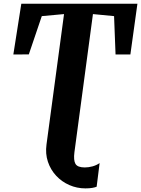

<svg xmlns="http://www.w3.org/2000/svg" viewBox="-20 -763 762 1036"><path d="M441 253.5Q395 253.5 354 235.5Q313 217.5 283 185.2Q253 153 238.5 109.8Q224 66.5 231 16L325.5 -687L205.5 -676L135.5 -469.5L52 -469L95 -743H721.5L683.5 -469H603.5L595.5 -676L481.5 -687L381.5 59Q376 102 387.2 121.2Q398.5 140.5 437.5 140.5Q457.5 140.5 478.8 134.8Q500 129 517.5 117L501.5 244.5Q493.5 248 477.8 250.8Q462 253.5 441 253.5Z"/></svg>

Font: Merriweather 20pt ExtraBold
Style: Italic
Weight: 800
Italic angle: -7.8°
Version: Version 2.101